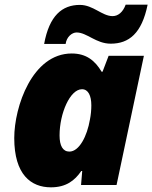

<svg xmlns="http://www.w3.org/2000/svg" viewBox="-20 -792 652 822"><path d="M169 -604H261C265 -634 288 -653 308 -653C352 -653 391 -605 454 -605C532 -605 587 -649 612 -772H518C506 -739 485 -723 462 -723C417 -723 379 -771 322 -771C246 -771 191 -725 169 -604ZM198 10C263 10 300 -19 328 -60H332L327 0H479L596 -553H445L419 -485H415C387 -532 350 -563 287 -563C118 -563 41 -335 41 -201C41 -44 113 10 198 10ZM277 -143C249 -143 235 -168 235 -212C235 -307 280 -410 331 -410C358 -410 371 -382 371 -341C371 -321 369 -300 365 -280C353 -209 319 -143 277 -143Z"/></svg>

Font: Noto Sans UI Black
Style: Italic
Weight: 900
Italic angle: -372°
Designer: Monotype Design Team
Foundry: Monotype Imaging Inc.
Version: Version 1.901